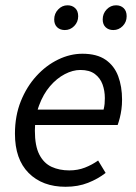

<svg xmlns="http://www.w3.org/2000/svg" viewBox="-20 -704 521 736"><path d="M231.4 12Q142.6 12 89.9 -40.8Q37.3 -93.5 37.3 -191.4Q37.3 -260 59.8 -316Q82.3 -372 119.7 -412.8Q157 -453.6 203 -475.8Q248.9 -498 296.1 -498Q351.4 -498 384.8 -474.9Q418.1 -451.9 433 -412.1Q447.9 -372.2 447.9 -322Q447.9 -302.3 445.5 -284.8Q443.1 -267.2 439.2 -251.9Q435.3 -236.7 431 -224.8H94.4L102.2 -283.9H377.1Q380.1 -296.5 381 -306.1Q381.9 -315.7 381.9 -328Q381.9 -355.9 373.1 -380.4Q364.2 -405 343.6 -420.4Q323 -435.8 288 -435.8Q259 -435.8 228.2 -419.7Q197.4 -403.6 171.6 -373.5Q145.8 -343.3 129.8 -300Q113.7 -256.7 113.7 -203.2Q113.7 -144.5 130.9 -111.3Q148.1 -78.1 177.9 -64.4Q207.7 -50.8 245.6 -50.8Q278.1 -50.8 305.5 -61.5Q332.8 -72.1 356.1 -88.7L384.9 -41.2Q356 -18.4 317.5 -3.2Q279 12 231.4 12ZM228.5 -588.8Q210.6 -588.8 199.2 -599.4Q187.8 -610.1 187.8 -629.5Q187.8 -652 203 -667.8Q218.1 -683.7 238.9 -683.7Q256.8 -683.7 268.2 -672.8Q279.7 -661.9 279.7 -641.7Q279.7 -619.7 264.5 -604.2Q249.4 -588.8 228.5 -588.8ZM414.4 -588.8Q396.5 -588.8 385.1 -599.4Q373.7 -610.1 373.7 -629.5Q373.7 -652 388.8 -667.8Q404 -683.7 424.8 -683.7Q442.7 -683.7 454.1 -672.8Q465.5 -661.9 465.5 -641.7Q465.5 -619.7 450.4 -604.2Q435.2 -588.8 414.4 -588.8Z"/></svg>

Font: Source Sans 3
Style: Italic
Weight: 200
Italic angle: -11°
Designer: Paul D. Hunt
Foundry: Adobe
Version: Version 3.046;hotconv 1.0.118;makeotfexe 2.5.65603